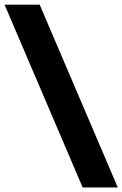

<svg xmlns="http://www.w3.org/2000/svg" viewBox="-32 -696 536 842"><path d="M484.5 126H330.5L-12 -675.5H142Z"/></svg>

Font: Anek Gujarati Medium ExtraBold
Style: Regular
Weight: 800
Version: Version 1.003